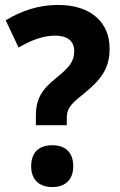

<svg xmlns="http://www.w3.org/2000/svg" viewBox="-20 -744 483 776"><path d="M125 -276V-238H250V-265C250 -303 261 -320 316 -363C387 -421 423 -465 423 -548C423 -653 348 -724 215 -724C135 -724 66 -700 3 -662L55 -552C107 -582 155 -600 203 -600C252 -600 280 -578 280 -538C280 -496 261 -472 206 -428C146 -380 125 -341 125 -276ZM106 -72C106 -14 142 12 192 12C240 12 276 -14 276 -72C276 -132 240 -157 192 -157C141 -157 106 -132 106 -72Z"/></svg>

Font: Noto Sans Armenian SemiCondensed Medium
Style: Regular
Weight: 500
Width: 4
Designer: Monotype Design Team
Foundry: Monotype Imaging Inc.
Version: Version 2.008